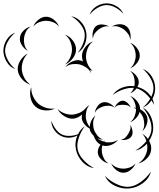

<svg xmlns="http://www.w3.org/2000/svg" viewBox="-112 -842 938 1136"><path d="M418 -754Q428 -784 456 -802.5Q484 -821 516 -822Q547 -823 576.5 -806Q606 -789 618 -760Q597 -784 569 -798.5Q541 -813 516 -812Q491 -811 464 -795Q437 -779 418 -754ZM309 -746Q343 -740 367.5 -712.5Q392 -685 398 -651Q404 -617 391 -582.5Q378 -548 348 -530Q370 -557 381.5 -589.5Q393 -622 388 -649Q383 -676 361 -702.5Q339 -729 309 -746ZM85 -685Q93 -707 115 -725Q137 -743 161 -743Q185 -743 207 -725Q229 -707 237 -685Q222 -703 201 -711Q180 -719 161 -719Q142 -719 121 -711Q100 -703 85 -685ZM550 -685Q568 -697 593 -698.5Q618 -700 635 -687Q652 -675 658 -650Q664 -625 658 -605Q657 -626 645.5 -642Q634 -658 621 -668Q607 -678 589 -684Q571 -690 550 -685ZM438 -613Q433 -631 437.5 -653.5Q442 -676 457 -688Q472 -699 495 -697Q518 -695 534 -685Q516 -689 500 -683Q484 -677 472 -668Q460 -659 449.5 -645.5Q439 -632 438 -613ZM53 -541Q33 -551 18 -573.5Q3 -596 6 -619Q8 -642 27.5 -661Q47 -680 69 -685Q50 -672 41 -653.5Q32 -635 30 -616Q28 -598 32.5 -578Q37 -558 53 -541ZM-21 -433Q-53 -444 -72 -475.5Q-91 -507 -92 -541Q-92 -575 -73 -606Q-54 -637 -22 -649Q-48 -627 -65 -597.5Q-82 -568 -82 -541Q-81 -514 -64.5 -484.5Q-48 -455 -21 -433ZM273 -637Q299 -628 318.5 -602.5Q338 -577 338 -550Q338 -522 318.5 -496.5Q299 -471 273 -461Q294 -479 304 -503Q314 -527 314 -549Q314 -572 304 -596Q294 -620 273 -637ZM275 -445Q289 -466 315 -478Q341 -490 365 -484Q372 -482 379 -478Q373 -494 373 -510Q373 -538 392.5 -563Q412 -588 438 -597Q417 -580 407 -556Q397 -532 397 -510Q396 -488 406 -464Q416 -440 437 -422Q429 -425 421 -429Q425 -419 427 -409Q416 -431 397 -443.5Q378 -456 359 -461Q340 -465 317.5 -462.5Q295 -460 275 -445ZM658 -589Q680 -581 697.5 -559Q715 -537 715 -513Q715 -490 697.5 -468Q680 -446 658 -438Q676 -453 683.5 -473.5Q691 -494 691 -513Q691 -533 683.5 -553.5Q676 -574 658 -589ZM68 -341Q40 -349 18 -374Q-4 -399 -7 -428Q-9 -457 9 -485Q27 -513 53 -525Q32 -505 23.5 -479Q15 -453 17 -430Q19 -407 31.5 -382.5Q44 -358 68 -341ZM555 -280Q575 -310 611 -323.5Q647 -337 683 -332Q685 -343 685 -356Q685 -373 679.5 -390.5Q674 -408 658 -422Q677 -415 693 -396Q709 -377 709 -356Q709 -342 701 -328Q754 -313 783 -269Q796 -296 796 -320Q796 -349 778 -380Q760 -411 733 -434Q767 -421 786.5 -388.5Q806 -356 806 -320Q806 -287 790 -257Q798 -240 800 -221Q793 -235 784 -248Q764 -218 733 -206Q760 -229 777 -258Q760 -281 739 -297Q718 -313 696 -319Q680 -298 658 -290Q673 -303 680 -322Q650 -324 616.5 -312.5Q583 -301 555 -280ZM213 -200Q187 -186 153 -189Q119 -192 97 -212Q75 -232 68.5 -265.5Q62 -299 73 -326Q72 -296 84 -271Q96 -246 113 -230Q131 -214 157.5 -205Q184 -196 213 -200ZM678 -205Q685 -205 692 -204Q691 -222 683 -241Q675 -260 658 -274Q681 -266 699 -243.5Q717 -221 717 -196Q730 -189 741 -178.5Q752 -168 757 -155Q765 -133 756.5 -107Q748 -81 730 -66Q742 -86 741.5 -107.5Q741 -129 735 -147Q727 -166 714 -180Q709 -160 693 -143Q677 -126 658 -119Q677 -134 685 -155.5Q693 -177 693 -196V-198Q686 -202 678 -205ZM566 -205Q571 -219 585 -232.5Q599 -246 614 -246Q629 -246 643 -232.5Q657 -219 662 -205Q652 -217 639 -219.5Q626 -222 614 -222Q602 -222 589 -219.5Q576 -217 566 -205ZM449 -174Q451 -193 464 -212Q477 -231 495 -236Q514 -241 534.5 -231Q555 -221 566 -205Q550 -216 533 -216.5Q516 -217 501 -213Q487 -209 472 -200Q457 -191 449 -174ZM404 -212V-211Q411 -217 418 -221Q403 -204 398.5 -183Q394 -162 396 -143Q398 -130 403.5 -116.5Q409 -103 419 -91Q420 -111 429 -129Q438 -147 453 -158Q440 -138 439 -116.5Q438 -95 444 -76Q450 -58 463.5 -41Q477 -24 499 -15Q482 -16 464 -24Q480 -11 500 -5Q505 -8 510 -11Q507 -7 504 -3Q523 2 544.5 0Q566 -2 586 -15Q572 5 545.5 15.5Q519 26 495 19L494 18Q490 29 490 40Q490 51 491 61Q494 78 503 96Q512 114 530 125Q509 121 489.5 103.5Q470 86 467 65Q465 52 469.5 38.5Q474 25 483 14Q468 6 457.5 -8.5Q447 -23 442 -39Q427 -53 421 -69Q420 -75 419 -81Q402 -90 388.5 -106Q375 -122 372 -140Q371 -152 374 -165Q350 -143 322 -140Q295 -138 268 -155Q241 -172 229 -197Q249 -178 273.5 -170Q298 -162 320 -164Q338 -166 356 -173.5Q374 -181 389 -195Q395 -203 402 -209ZM730 -50Q749 -40 763 -20Q779 -44 783 -67Q788 -99 773.5 -137Q759 -175 733 -206Q768 -186 783.5 -145.5Q799 -105 793 -65Q787 -35 770 -9Q786 19 782 46Q779 74 756 96.5Q733 119 706 125Q730 110 743 87.5Q756 65 759 43Q761 26 758 8Q744 23 726.5 34Q709 45 689 49Q728 26 754 -7Q747 -32 730 -50ZM445 153Q405 147 376 116Q347 85 338 46Q328 1 346 -41Q326 -29 300.5 -27.5Q275 -26 253 -36Q227 -47 209 -73Q191 -99 192 -128Q201 -100 218.5 -77Q236 -54 257 -45Q276 -37 301 -38Q326 -39 350 -48Q364 -78 390 -95Q366 -63 353.5 -25Q341 13 348 44Q355 75 382 104.5Q409 134 445 153ZM658 -103Q668 -90 671.5 -69.5Q675 -49 666 -36Q658 -22 638 -16.5Q618 -11 602 -15Q618 -17 628.5 -27Q639 -37 646 -49Q653 -60 658 -73.5Q663 -87 658 -103ZM690 125Q682 146 661.5 163Q641 180 618 180Q595 180 574.5 163Q554 146 546 125Q561 142 580.5 149Q600 156 618 156Q636 156 655.5 149Q675 142 690 125ZM781 173Q770 215 733 242Q696 269 653 273Q610 277 568.5 257.5Q527 238 509 199Q539 229 578.5 247.5Q618 266 652 263Q686 260 721 234.5Q756 209 781 173Z"/></svg>

Font: Rubik Puddles
Style: Regular
Weight: 400
Designer: Hubert and Fischer, NaN
Foundry: Hubert and Fischer, NaN
Version: Version 2.200